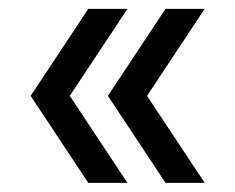

<svg xmlns="http://www.w3.org/2000/svg" viewBox="-20 -557 528 431"><path d="M178.2 -146.5 48.8 -341.8 178.2 -537.1H266.1L136.7 -341.8L266.1 -146.5ZM351.6 -146.5 222.2 -341.8 351.6 -537.1H439.5L310.1 -341.8L439.5 -146.5Z"/></svg>

Font: Saniretro
Style: Regular
Weight: 400
Designer: Jayvee D. Enaguas (Grand Chaos)
Version: Version 1.0 - 6/10/2013